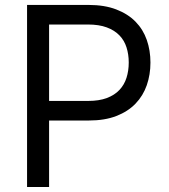

<svg xmlns="http://www.w3.org/2000/svg" viewBox="-20 -747 675 767"><path d="M88.1 -727.3H333.8Q397.7 -727.3 444.4 -709.3Q491.1 -691.4 521.5 -660.3Q551.8 -629.3 566.4 -587.4Q581 -545.5 581 -497.2Q581 -448.9 566.4 -406.8Q551.8 -364.7 521.7 -333.3Q491.5 -301.8 445.1 -283.7Q398.8 -265.6 335.2 -265.6H176.1V0H88.1ZM332.4 -343.8Q376.1 -343.8 407 -355.5Q437.9 -367.2 457.2 -387.8Q476.6 -408.4 485.4 -436.4Q494.3 -464.5 494.3 -497.2Q494.3 -529.8 485.4 -557.7Q476.6 -585.6 457 -605.8Q437.5 -626.1 406.4 -637.6Q375.4 -649.1 331 -649.1H176.1V-343.8Z"/></svg>

Font: Fast_Sans
Style: Regular
Weight: 400
Designer: Rasmus Andersson
Foundry: rsms
Version: Version 3.018;git-588b23468